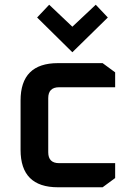

<svg xmlns="http://www.w3.org/2000/svg" viewBox="-20 -792 553 812"><path d="M67 -158V-367Q67 -525 225 -525H414L467 -486V-423H230Q184 -423 184 -377V-148Q184 -102 230 -102H467V-39L414 0H225Q67 0 67 -158ZM137 -718 188 -772 286 -679 385 -772 436 -718 286 -571Z"/></svg>

Font: Oxanium SemiBold
Style: Regular
Weight: 600
Designer: Severin Meyer
Version: Version 2.000